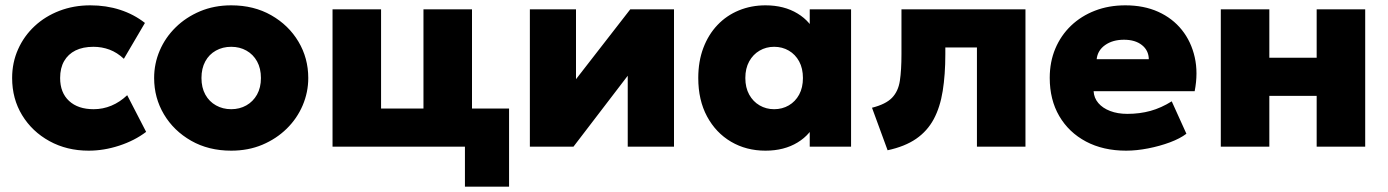

<svg xmlns="http://www.w3.org/2000/svg" viewBox="-20 -550 5205 720"><path d="M312.5 15Q230.5 15 165.5 -20.8Q100.5 -56.5 63 -118Q25.5 -179.5 25.5 -257.5Q25.5 -315.5 47.8 -365.2Q70 -415 109.8 -452Q149.5 -489 203 -509.5Q256.5 -530 318.5 -530Q378.5 -530 430.2 -513.2Q482 -496.5 523.5 -464L444.5 -329.5Q419.5 -353 390.8 -363.8Q362 -374.5 330.5 -374.5Q291 -374.5 263.2 -360.8Q235.5 -347 220.5 -321Q205.5 -295 205.5 -257.5Q205.5 -202.5 239 -171.5Q272.5 -140.5 331 -140.5Q366 -140.5 397.8 -153.8Q429.5 -167 457 -193L528 -55.5Q484.5 -22.5 427 -3.8Q369.5 15 312.5 15Z M847 15Q762 15 696.8 -22.2Q631.5 -59.5 594.8 -121.2Q558 -183 558 -257.5Q558 -311.5 579 -360.5Q600 -409.5 638.8 -447.5Q677.5 -485.5 730.5 -507.8Q783.5 -530 847 -530Q932 -530 997.2 -492.8Q1062.5 -455.5 1099.2 -393.8Q1136 -332 1136 -257.5Q1136 -204 1115 -154.8Q1094 -105.5 1055.2 -67.5Q1016.5 -29.5 963.8 -7.2Q911 15 847 15ZM847 -140.5Q878.5 -140.5 903.8 -154.8Q929 -169 943.8 -195.2Q958.5 -221.5 958.5 -257.5Q958.5 -293.5 944 -319.8Q929.5 -346 904.2 -360.2Q879 -374.5 847 -374.5Q815 -374.5 789.5 -360.2Q764 -346 749.8 -319.8Q735.5 -293.5 735.5 -257.5Q735.5 -221.5 750 -195.2Q764.5 -169 790 -154.8Q815.5 -140.5 847 -140.5Z M1227 0V-515H1409V-143H1568V-515H1750V0ZM1723.5 150V0H1675V-143H1889V150Z M1967 0V-515H2140V-253L2343.5 -515H2507.5V0H2334V-266L2130.5 0Z M2850.5 15Q2778.5 15 2721.5 -18.5Q2664.5 -52 2631.5 -113.2Q2598.5 -174.5 2598.5 -257.5Q2598.5 -320 2617.5 -370.2Q2636.5 -420.5 2670.5 -456.2Q2704.5 -492 2750.8 -511Q2797 -530 2850.5 -530Q2920.5 -530 2971 -499.2Q3021.5 -468.5 3041.5 -416.5L3016.5 -377.5V-515H3171.5V0H3016.5V-137.5L3041.5 -98.5Q3021.5 -46.5 2971 -15.8Q2920.5 15 2850.5 15ZM2883 -140.5Q2913.5 -140.5 2938 -154.8Q2962.5 -169 2976.8 -195.2Q2991 -221.5 2991 -257.5Q2991 -293.5 2976.8 -319.8Q2962.5 -346 2938 -360.2Q2913.5 -374.5 2883 -374.5Q2853 -374.5 2828.5 -360.2Q2804 -346 2789.5 -319.8Q2775 -293.5 2775 -257.5Q2775 -221.5 2789.5 -195.2Q2804 -169 2828.5 -154.8Q2853 -140.5 2883 -140.5Z M3308.5 13.5 3250 -146Q3301.5 -159 3325 -183.2Q3348.5 -207.5 3354.5 -247.2Q3360.5 -287 3360.5 -347V-515H3825.5V0H3643.5V-372H3525V-347Q3525 -270 3515.2 -209Q3505.5 -148 3481.5 -103.2Q3457.5 -58.5 3415.5 -29.5Q3373.5 -0.5 3308.5 13.5Z M4203 15Q4117 15 4052.5 -19.2Q3988 -53.5 3952.2 -114.8Q3916.5 -176 3916.5 -258Q3916.5 -318 3937.5 -367.8Q3958.5 -417.5 3996.5 -453.8Q4034.5 -490 4086.2 -510Q4138 -530 4200 -530Q4269.5 -530 4323.2 -505.8Q4377 -481.5 4412 -437.8Q4447 -394 4460.2 -335.5Q4473.5 -277 4460 -208H4081Q4082.5 -182.5 4098.8 -163.5Q4115 -144.5 4143 -133.8Q4171 -123 4207.5 -123Q4254 -123 4294.5 -134.2Q4335 -145.5 4374 -170L4429 -48.5Q4405.5 -30.5 4367.2 -16.2Q4329 -2 4285.5 6.5Q4242 15 4203 15ZM4092.5 -328H4288Q4287.5 -361 4262.2 -381Q4237 -401 4195 -401Q4152.5 -401 4124.2 -381Q4096 -361 4092.5 -328Z M4558 0V-515H4740V-333.5H4917.5V-515H5099.5V0H4917.5V-190.5H4740V0Z"/></svg>

Font: Geologica ExtraBold
Style: Regular
Weight: 800
Designer: Sindre Bremnes, Frode Helland
Foundry: Monokrom Skriftforlag AS
Version: Version 1.010;gftools[0.9.28]